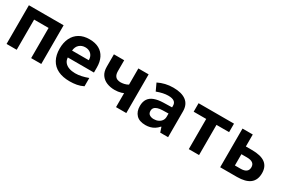

<svg xmlns="http://www.w3.org/2000/svg" viewBox="72 -1446 3456 2347"><g transform="rotate(30 1800.0 -273.0)"><path d="M55 0V-546H545V0H402V-426H198V0Z M951 11Q852 11 784 -22Q716 -55 680.5 -119.5Q645 -184 645 -276Q645 -361 675.5 -424Q706 -487 764.5 -522Q823 -557 908 -557Q988 -557 1043 -526.5Q1098 -496 1126.5 -439Q1155 -382 1155 -303V-231H786Q788 -190 811 -162.5Q834 -135 872.5 -121.5Q911 -108 959 -108Q1002 -108 1046 -117.5Q1090 -127 1139 -145V-28Q1095 -6 1048 2.5Q1001 11 951 11ZM789 -330H1025Q1025 -366 1010.5 -392Q996 -418 970.5 -432Q945 -446 911 -446Q862 -446 828 -416Q794 -386 789 -330Z M1600 0V-227L1658 -225Q1611 -198 1569 -185.5Q1527 -173 1477 -173Q1417 -173 1366.5 -193.5Q1316 -214 1285.5 -257.5Q1255 -301 1255 -371V-546H1400V-395Q1400 -353 1413.5 -330Q1427 -307 1449 -298.5Q1471 -290 1495 -290Q1517 -290 1545.5 -296Q1574 -302 1603 -319Q1632 -336 1653 -369L1600 -270V-546H1745V0Z M2020 11Q1932 11 1888.5 -35Q1845 -81 1845 -158Q1845 -219 1871 -258Q1897 -297 1948.5 -316Q2000 -335 2074 -337L2195 -340V-364Q2195 -402 2168 -421.5Q2141 -441 2085 -441Q2050 -441 2010 -432.5Q1970 -424 1925 -407L1878 -508Q1926 -532 1978.5 -544.5Q2031 -557 2090 -557Q2208 -557 2271.5 -509Q2335 -461 2335 -364V0H2224L2201 -69H2196Q2171 -40 2143 -22.5Q2115 -5 2084 3Q2053 11 2020 11ZM2071 -103Q2106 -103 2134 -116Q2162 -129 2178.5 -152.5Q2195 -176 2195 -208V-253L2112 -251Q2072 -250 2044 -241Q2016 -232 2001.5 -215Q1987 -198 1987 -171Q1987 -135 2011.5 -119Q2036 -103 2071 -103Z M2627 0V-426H2450V-546H2950V-426H2772V0Z M3070 0V-546H3215V-377H3302Q3428 -377 3489 -331Q3550 -285 3550 -192Q3550 -95 3489 -47.5Q3428 0 3306 0ZM3215 -109H3295Q3348 -109 3374.5 -129.5Q3401 -150 3401 -190Q3401 -229 3374.5 -248.5Q3348 -268 3293 -268H3215Z"/></g></svg>

Font: Noto Sans Mono
Style: Bold
Weight: 700
Designer: Monotype Design Team
Foundry: Monotype Imaging Inc.
Version: Version 2.014